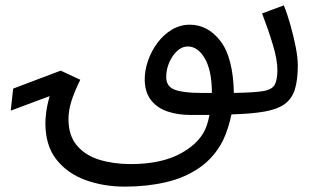

<svg xmlns="http://www.w3.org/2000/svg" viewBox="-20 -423 1149 715"><path d="M688 5Q643 5 605 -7.5Q567 -20 544 -48Q521 -76 519 -121Q518 -158 530.5 -195Q543 -232 566 -263Q589 -294 620 -312.5Q651 -331 687 -331Q754 -331 801 -270Q848 -209 851 -77Q924 -78 958.5 -83.5Q993 -89 1003 -107.5Q1013 -126 1013 -163Q1013 -201 995.5 -258.5Q978 -316 956 -373L1037 -403Q1050 -371 1061.5 -330Q1073 -289 1081 -249Q1089 -209 1089 -179Q1089 -125 1078 -90Q1067 -55 1040 -35.5Q1013 -16 965 -7.5Q917 1 842 3Q837 27 829 52.5Q821 78 810 101Q778 163 723.5 201Q669 239 598 255.5Q527 272 445 272Q366 272 298.5 247.5Q231 223 190 171Q149 119 149 35Q149 21 152 -4.5Q155 -30 165 -65L20 -11L29 -93L206 -160L279 -126Q256 -79 245.5 -45Q235 -11 235 20Q235 82 266.5 119Q298 156 350.5 172Q403 188 467 188Q583 188 656.5 146.5Q730 105 750 44Q756 27 760 5Q743 5 725 5Q707 5 688 5ZM726 -77Q737 -77 748 -77Q759 -77 769 -77Q769 -160 743 -205Q717 -250 679 -250Q658 -250 640 -233.5Q622 -217 610.5 -191Q599 -165 599 -136Q599 -101 630.5 -89Q662 -77 726 -77Z"/></svg>

Font: Noto Sans Living
Style: Regular
Weight: 400
Designer: Monotype Design Team
Foundry: Monotype Imaging Inc.
Version: Version 2.013; ttfautohint (v1.8.4.7-5d5b)